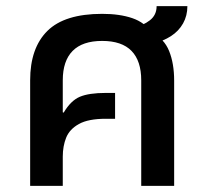

<svg xmlns="http://www.w3.org/2000/svg" viewBox="-20 -604 677 624"><path d="M78 0V-343Q78 -448 134 -503.5Q190 -559 312 -559Q369 -559 410 -545Q451 -531 474 -497Q513 -479 529.5 -438.5Q546 -398 546 -342V0H439V-343Q439 -406 407.5 -438.5Q376 -471 312 -471Q248 -471 216 -438.5Q184 -406 184 -343V-239L187 -238Q210 -277 239.5 -289.5Q269 -302 324 -302H354V-218H324Q267 -218 236.5 -201Q206 -184 195 -156.5Q184 -129 184 -95V0ZM475 -462 416 -515Q445 -521 467 -538Q489 -555 489 -584H589Q589 -553 575 -528Q561 -503 535.5 -486.5Q510 -470 475 -462Z"/></svg>

Font: Noto Sans Thai Medium
Style: Regular
Weight: 500
Designer: Monotype Design Team
Foundry: Monotype Imaging Inc.
Version: Version 2.001